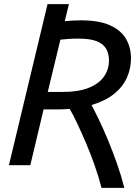

<svg xmlns="http://www.w3.org/2000/svg" viewBox="-20 -796 670 925"><path d="M469 109Q456 58 436.5 2Q417 -54 394.5 -106.5Q372 -159 351.5 -202.5Q331 -246 316 -271Q305 -271 293.5 -270Q282 -269 269 -269H190L126 0H23L209 -776H312L292 -694Q310 -696 331 -697Q352 -698 370 -698Q455 -698 508 -675Q561 -652 586 -610.5Q611 -569 611 -514Q611 -466 591.5 -422Q572 -378 530 -344Q488 -310 421 -290Q435 -264 456 -220.5Q477 -177 499.5 -123Q522 -69 543 -9.5Q564 50 579 109ZM210 -353H281Q357 -353 406.5 -372.5Q456 -392 480.5 -426.5Q505 -461 505 -505Q505 -539 490.5 -562.5Q476 -586 444.5 -598Q413 -610 358 -610Q335 -610 311.5 -608.5Q288 -607 271 -605Z"/></svg>

Font: Ubuntu Sans Medium
Style: Italic
Weight: 500
Italic angle: -13.5°
Designer: Dalton Maag Ltd
Foundry: Dalton Maag Ltd
Version: Version 1.006